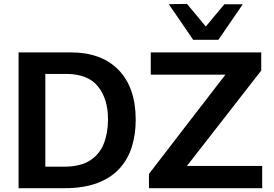

<svg xmlns="http://www.w3.org/2000/svg" viewBox="-20 -988 1441 1008"><path d="M77.5 0V-713H350Q513.5 -713 603 -620.2Q692.5 -527.5 692.5 -359Q692.5 -283.5 672.5 -218.2Q652.5 -153 608.2 -104Q564 -55 492.2 -27.5Q420.5 0 317 0ZM218 -113H317Q402 -113 452.5 -145.5Q503 -178 525 -234Q547 -290 547 -361Q547 -469 494.2 -534.5Q441.5 -600 326 -600H218ZM762 0V-75Q788 -108.5 820.5 -150.8Q853 -193 886 -236Q919 -279 947 -315.5L1163.5 -596H771.5V-713H1351.5V-617.5Q1308.5 -562.5 1267.5 -510Q1226.5 -457.5 1185.5 -404.5L961.5 -117H1356.5V0ZM994 -779Q962 -826 930 -873Q898 -920 866 -966L961.5 -967.5Q986 -937.5 1011 -908.5Q1035.5 -879 1060.5 -848.5Q1085 -878.5 1109.2 -907.5Q1133.5 -936.5 1158 -965.5H1254.5Q1222.5 -919.5 1191 -873Q1159 -826 1126.5 -779Z"/></svg>

Font: Heraclito SemiBold
Style: Regular
Weight: 600
Designer: Kostas Bartsokas (font) & Cristiano Sobral (main changes)
Foundry: Kostas Bartsokas (font) & Cristiano Sobral (main changes)
Version: Version 1.00;July 8, 2020;FontCreator 13.0.0.2655 64-bit